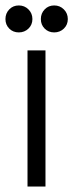

<svg xmlns="http://www.w3.org/2000/svg" viewBox="-31 -685 269 705"><path d="M70 0V-500H136V0ZM38 -566Q17 -566 3 -580Q-11 -594 -11 -615Q-11 -636 3 -650.5Q17 -665 38 -665Q59 -665 73.5 -650.5Q88 -636 88 -615Q88 -594 73.5 -580Q59 -566 38 -566ZM168 -566Q147 -566 133 -580Q119 -594 119 -615Q119 -636 133 -650.5Q147 -665 168 -665Q189 -665 203.5 -650.5Q218 -636 218 -615Q218 -594 203.5 -580Q189 -566 168 -566Z"/></svg>

Font: Akshar Light
Style: Regular
Weight: 300
Designer: Tall Chai
Foundry: Tall Chai
Version: Version 1.100